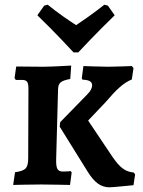

<svg xmlns="http://www.w3.org/2000/svg" viewBox="-20 -785 607 817"><path d="M293 -562H313C313 -562 395 -650 468 -720L439 -761L424 -765C379 -729 331 -696 304 -678C276 -696 228 -728 183 -765L168 -761L139 -720C212 -650 293 -562 293 -562ZM101 -405 100 -114C100 -69 90 -59 44 -52L36 2C36 2 108 0 155 0C191 0 278 2 278 2L285 -51L281 -57C281 -57 267 -55 250 -55C225 -55 218 -65 219 -108L227 -404C228 -433 238 -441 279 -449L283 -506C283 -506 199 -501 164 -501L49 -502L42 -453L47 -445H71C95 -445 101 -438 101 -405ZM236 -265 234 -246 354 -53C383 -7 410 12 446 12C461 12 548 3 548 3L555 -43L549 -51C512 -54 489 -73 457 -120L355 -272L430 -351C476 -405 505 -432 541 -447L548 -495L541 -504C541 -504 472 -501 441 -501C406 -501 335 -504 335 -504L328 -452L331 -446C361 -445 372 -437 372 -422C372 -410 365 -397 352 -384Z"/></svg>

Font: Alegreya SC
Style: Bold
Weight: 700
Designer: Juan Pablo del Peral
Foundry: Huerta Tipografica
Version: Version 2.007;PS 002.007;hotconv 1.0.88;makeotf.lib2.5.64775